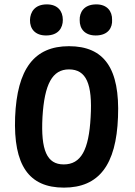

<svg xmlns="http://www.w3.org/2000/svg" viewBox="-20 -809 615 877"><path d="M272 48C432 48 511 -56 519 -274C528 -495 457 -598 295 -598C136 -598 58 -494 49 -274C41 -55 111 48 272 48ZM117 -718C116 -677 141 -647 190 -647C248 -647 267 -683 267 -718C267 -759 243 -789 194 -789C138 -789 118 -753 117 -718ZM174 -274C183 -425 219 -492 295 -492C374 -492 403 -426 394 -274C386 -124 350 -58 271 -58C194 -58 166 -123 174 -274ZM344 -718C343 -677 368 -647 417 -647C476 -647 494 -685 492 -718C493 -758 469 -789 420 -789C361 -789 343 -750 344 -718Z"/></svg>

Font: 寒蝉团圆体 Round
Style: Regular
Weight: 500
Designer: 寒蝉字型
Version: Version 2.700;Glyphs 3.1.1 (3135)